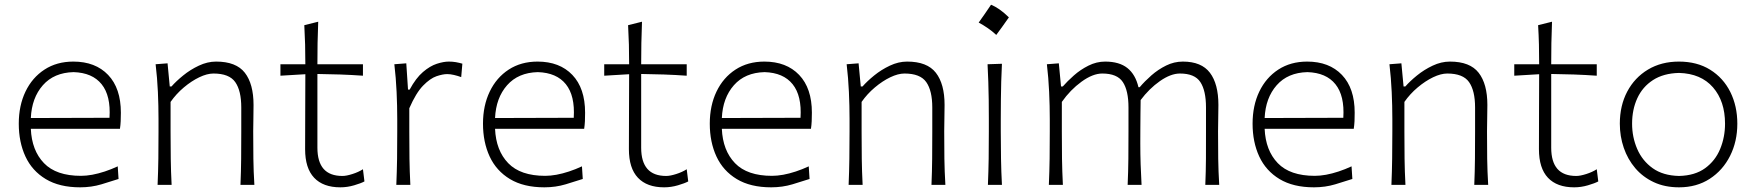

<svg xmlns="http://www.w3.org/2000/svg" viewBox="-20 -779 7399 809"><path d="M317.9 10.3Q365.2 10.3 407.5 -2.4Q449.7 -15.1 479.5 -24.9L476.1 -78.1Q448.7 -65.4 421.4 -56.4Q394 -47.4 368.7 -42.7Q343.3 -38.1 321.3 -38.1Q216.8 -38.1 165.3 -91.6Q113.8 -145 109.9 -236.3H485.4Q487.8 -252 488.5 -268.3Q489.3 -284.7 489.3 -304.2Q489.3 -407.2 435.5 -463.4Q381.8 -519.5 289.1 -519.5Q219.2 -519.5 167.5 -485.8Q115.7 -452.1 87.4 -393.1Q59.1 -334 59.1 -257.8Q59.1 -180.2 87.2 -119.6Q115.2 -59.1 172.9 -24.4Q230.5 10.3 317.9 10.3ZM441.4 -282.7 109.9 -281.7Q113.8 -366.7 160.6 -419.9Q207.5 -473.1 290 -475.1Q369.1 -472.7 408.2 -424.1Q447.3 -375.5 441.4 -282.7Z M644 0H703.1Q700.2 -57.1 699.5 -109.9Q698.7 -162.6 698.7 -224.6V-349.6Q722.7 -383.8 754.6 -410.6Q786.6 -437.5 819.6 -453.4Q852.5 -469.2 879.4 -469.2Q945.8 -469.2 971.2 -433.1Q996.6 -397 996.6 -326.2V-224.6Q996.6 -162.6 996.1 -109.9Q995.6 -57.1 993.2 0H1051.8Q1048.3 -57.1 1047.6 -110.1Q1046.9 -163.1 1046.9 -226.1Q1046.9 -247.6 1047.6 -275.9Q1048.3 -304.2 1048.3 -336.9Q1048.3 -425.3 1011.7 -472.4Q975.1 -519.5 890.6 -519.5Q854 -519.5 817.9 -502.4Q781.7 -485.4 751.7 -460.9Q721.7 -436.5 702.6 -414.6H695.3L686 -512.2L635.7 -508.3Q642.6 -450.7 645.3 -391.6Q647.9 -332.5 647.9 -277.3V-226.1Q647.9 -163.1 647.2 -110.1Q646.5 -57.1 644 0Z M1414.1 10.3Q1443.4 10.3 1472.4 1.7Q1501.5 -6.8 1515.6 -14.6L1509.3 -65.9Q1490.2 -53.7 1464.8 -45.7Q1439.5 -37.6 1422.9 -37.6Q1369.6 -37.6 1343.5 -67.4Q1317.4 -97.2 1317.4 -156.7V-467.3Q1364.3 -466.8 1413.1 -465.1Q1461.9 -463.4 1509.3 -460V-508.3H1317.4Q1317.4 -557.6 1318.1 -597.2Q1318.8 -636.7 1320.8 -687.5L1262.2 -672.9Q1264.6 -630.4 1265.6 -591.1Q1266.6 -551.8 1266.6 -508.3H1161.6V-460L1266.6 -466.3Q1266.6 -407.2 1266.1 -324.5Q1265.6 -241.7 1265.6 -150.4Q1265.6 -70.3 1303.7 -30Q1341.8 10.3 1414.1 10.3Z M1649.9 0H1709Q1706.1 -57.1 1705.3 -109.9Q1704.6 -162.6 1704.6 -224.6V-322.8Q1732.9 -387.7 1762.7 -418.2Q1792.5 -448.7 1819.1 -457.8Q1845.7 -466.8 1864.3 -466.8Q1877.4 -466.8 1893.1 -463.1Q1908.7 -459.5 1923.3 -454.1L1928.2 -510.7Q1915 -514.6 1900.9 -517.1Q1886.7 -519.5 1871.1 -519.5Q1849.1 -519.5 1820.6 -510.3Q1792 -501 1762.2 -475.6Q1732.4 -450.2 1706.1 -401.4H1699.2L1691.9 -512.2L1641.6 -508.3Q1648.4 -450.7 1651.1 -391.6Q1653.8 -332.5 1653.8 -277.3V-226.1Q1653.8 -163.1 1653.1 -110.1Q1652.3 -57.1 1649.9 0Z M2273.9 10.3Q2321.3 10.3 2363.5 -2.4Q2405.8 -15.1 2435.5 -24.9L2432.1 -78.1Q2404.8 -65.4 2377.4 -56.4Q2350.1 -47.4 2324.7 -42.7Q2299.3 -38.1 2277.3 -38.1Q2172.9 -38.1 2121.3 -91.6Q2069.8 -145 2065.9 -236.3H2441.4Q2443.8 -252 2444.6 -268.3Q2445.3 -284.7 2445.3 -304.2Q2445.3 -407.2 2391.6 -463.4Q2337.9 -519.5 2245.1 -519.5Q2175.3 -519.5 2123.5 -485.8Q2071.8 -452.1 2043.5 -393.1Q2015.1 -334 2015.1 -257.8Q2015.1 -180.2 2043.2 -119.6Q2071.3 -59.1 2128.9 -24.4Q2186.5 10.3 2273.9 10.3ZM2397.5 -282.7 2065.9 -281.7Q2069.8 -366.7 2116.7 -419.9Q2163.6 -473.1 2246.1 -475.1Q2325.2 -472.7 2364.3 -424.1Q2403.3 -375.5 2397.5 -282.7Z M2778.3 10.3Q2807.6 10.3 2836.7 1.7Q2865.7 -6.8 2879.9 -14.6L2873.5 -65.9Q2854.5 -53.7 2829.1 -45.7Q2803.7 -37.6 2787.1 -37.6Q2733.9 -37.6 2707.8 -67.4Q2681.6 -97.2 2681.6 -156.7V-467.3Q2728.5 -466.8 2777.3 -465.1Q2826.2 -463.4 2873.5 -460V-508.3H2681.6Q2681.6 -557.6 2682.4 -597.2Q2683.1 -636.7 2685.1 -687.5L2626.5 -672.9Q2628.9 -630.4 2629.9 -591.1Q2630.9 -551.8 2630.9 -508.3H2525.9V-460L2630.9 -466.3Q2630.9 -407.2 2630.4 -324.5Q2629.9 -241.7 2629.9 -150.4Q2629.9 -70.3 2668 -30Q2706.1 10.3 2778.3 10.3Z M3229.5 10.3Q3276.9 10.3 3319.1 -2.4Q3361.3 -15.1 3391.1 -24.9L3387.7 -78.1Q3360.4 -65.4 3333 -56.4Q3305.7 -47.4 3280.3 -42.7Q3254.9 -38.1 3232.9 -38.1Q3128.4 -38.1 3076.9 -91.6Q3025.4 -145 3021.5 -236.3H3397Q3399.4 -252 3400.1 -268.3Q3400.9 -284.7 3400.9 -304.2Q3400.9 -407.2 3347.2 -463.4Q3293.5 -519.5 3200.7 -519.5Q3130.9 -519.5 3079.1 -485.8Q3027.3 -452.1 2999 -393.1Q2970.7 -334 2970.7 -257.8Q2970.7 -180.2 2998.8 -119.6Q3026.9 -59.1 3084.5 -24.4Q3142.1 10.3 3229.5 10.3ZM3353 -282.7 3021.5 -281.7Q3025.4 -366.7 3072.3 -419.9Q3119.1 -473.1 3201.7 -475.1Q3280.8 -472.7 3319.8 -424.1Q3358.9 -375.5 3353 -282.7Z M3555.7 0H3614.7Q3611.8 -57.1 3611.1 -109.9Q3610.4 -162.6 3610.4 -224.6V-349.6Q3634.3 -383.8 3666.3 -410.6Q3698.2 -437.5 3731.2 -453.4Q3764.2 -469.2 3791 -469.2Q3857.4 -469.2 3882.8 -433.1Q3908.2 -397 3908.2 -326.2V-224.6Q3908.2 -162.6 3907.7 -109.9Q3907.2 -57.1 3904.8 0H3963.4Q3960 -57.1 3959.2 -110.1Q3958.5 -163.1 3958.5 -226.1Q3958.5 -247.6 3959.2 -275.9Q3960 -304.2 3960 -336.9Q3960 -425.3 3923.3 -472.4Q3886.7 -519.5 3802.2 -519.5Q3765.6 -519.5 3729.5 -502.4Q3693.4 -485.4 3663.3 -460.9Q3633.3 -436.5 3614.3 -414.6H3606.9L3597.7 -512.2L3547.4 -508.3Q3554.2 -450.7 3556.9 -391.6Q3559.6 -332.5 3559.6 -277.3V-226.1Q3559.6 -163.1 3558.8 -110.1Q3558.1 -57.1 3555.7 0Z M4155.8 -759.1Q4142.4 -739.2 4129.8 -720.9Q4117.1 -702.7 4103.7 -683.9Q4123 -673.7 4142.1 -660.5Q4161.2 -647.4 4177.8 -631.8Q4191.8 -650.6 4205 -669.1Q4218.1 -687.6 4231 -705.9Q4209 -727.4 4190.4 -740Q4171.9 -752.6 4155.8 -759.1ZM4142.6 0H4201.7Q4198.7 -57.1 4197.8 -110.1Q4196.8 -163.1 4196.8 -226.1V-277.3Q4196.8 -320.8 4197.3 -359.4Q4197.8 -397.9 4198.7 -434.8Q4199.7 -471.7 4201.7 -510.3L4141.1 -508.3Q4143.1 -470.2 4144.3 -433.6Q4145.5 -397 4146 -358.9Q4146.5 -320.8 4146.5 -277.3V-226.1Q4146.5 -163.1 4145.8 -110.1Q4145 -57.1 4142.6 0Z M5058.6 0H5117.2Q5113.8 -57.1 5113 -110.1Q5112.3 -163.1 5112.3 -226.1Q5112.3 -247.6 5113 -275.9Q5113.8 -304.2 5113.8 -336.9Q5113.8 -425.3 5078.1 -472.4Q5042.5 -519.5 4963.9 -519.5Q4927.2 -519.5 4893.6 -502.9Q4859.9 -486.3 4831.5 -461.4Q4803.2 -436.5 4782.2 -411.6H4776.9Q4764.6 -464.8 4730.5 -492.2Q4696.3 -519.5 4636.7 -519.5Q4600.1 -519.5 4566.2 -502.4Q4532.2 -485.4 4504.6 -460.9Q4477.1 -436.5 4458 -414.6H4450.7L4441.4 -512.2L4391.1 -508.3Q4397.9 -450.7 4400.6 -391.6Q4403.3 -332.5 4403.3 -277.3V-226.1Q4403.3 -163.1 4402.6 -110.1Q4401.9 -57.1 4399.4 0H4458.5Q4455.6 -57.1 4454.8 -109.9Q4454.1 -162.6 4454.1 -224.6V-349.6Q4489.7 -400.4 4537.1 -434.8Q4584.5 -469.2 4624.5 -469.2Q4687.5 -469.2 4711.2 -433.1Q4734.9 -397 4734.9 -326.2V-224.6Q4734.9 -162.6 4734.4 -109.9Q4733.9 -57.1 4731.4 0H4790Q4787.6 -44.9 4786.1 -86.7Q4784.7 -128.4 4784.7 -174.3Q4784.7 -199.7 4784.9 -233.2Q4785.2 -266.6 4785.4 -299.8Q4785.6 -333 4786.1 -357.4Q4821.8 -405.3 4867.4 -437.3Q4913.1 -469.2 4951.7 -469.2Q5014.2 -469.2 5037.8 -433.1Q5061.5 -397 5061.5 -326.2V-224.6Q5061.5 -162.6 5061.3 -109.9Q5061 -57.1 5058.6 0Z M5516.6 10.3Q5564 10.3 5606.2 -2.4Q5648.4 -15.1 5678.2 -24.9L5674.8 -78.1Q5647.5 -65.4 5620.1 -56.4Q5592.8 -47.4 5567.4 -42.7Q5542 -38.1 5520 -38.1Q5415.5 -38.1 5364 -91.6Q5312.5 -145 5308.6 -236.3H5684.1Q5686.5 -252 5687.3 -268.3Q5688 -284.7 5688 -304.2Q5688 -407.2 5634.3 -463.4Q5580.6 -519.5 5487.8 -519.5Q5418 -519.5 5366.2 -485.8Q5314.5 -452.1 5286.1 -393.1Q5257.8 -334 5257.8 -257.8Q5257.8 -180.2 5285.9 -119.6Q5314 -59.1 5371.6 -24.4Q5429.2 10.3 5516.6 10.3ZM5640.1 -282.7 5308.6 -281.7Q5312.5 -366.7 5359.4 -419.9Q5406.2 -473.1 5488.8 -475.1Q5567.9 -472.7 5606.9 -424.1Q5646 -375.5 5640.1 -282.7Z M5842.8 0H5901.9Q5898.9 -57.1 5898.2 -109.9Q5897.5 -162.6 5897.5 -224.6V-349.6Q5921.4 -383.8 5953.4 -410.6Q5985.4 -437.5 6018.3 -453.4Q6051.3 -469.2 6078.1 -469.2Q6144.5 -469.2 6169.9 -433.1Q6195.3 -397 6195.3 -326.2V-224.6Q6195.3 -162.6 6194.8 -109.9Q6194.3 -57.1 6191.9 0H6250.5Q6247.1 -57.1 6246.3 -110.1Q6245.6 -163.1 6245.6 -226.1Q6245.6 -247.6 6246.3 -275.9Q6247.1 -304.2 6247.1 -336.9Q6247.1 -425.3 6210.4 -472.4Q6173.8 -519.5 6089.4 -519.5Q6052.7 -519.5 6016.6 -502.4Q5980.5 -485.4 5950.4 -460.9Q5920.4 -436.5 5901.4 -414.6H5894L5884.8 -512.2L5834.5 -508.3Q5841.3 -450.7 5844 -391.6Q5846.7 -332.5 5846.7 -277.3V-226.1Q5846.7 -163.1 5845.9 -110.1Q5845.2 -57.1 5842.8 0Z M6612.8 10.3Q6642.1 10.3 6671.1 1.7Q6700.2 -6.8 6714.4 -14.6L6708 -65.9Q6689 -53.7 6663.6 -45.7Q6638.2 -37.6 6621.6 -37.6Q6568.4 -37.6 6542.2 -67.4Q6516.1 -97.2 6516.1 -156.7V-467.3Q6563 -466.8 6611.8 -465.1Q6660.6 -463.4 6708 -460V-508.3H6516.1Q6516.1 -557.6 6516.8 -597.2Q6517.6 -636.7 6519.5 -687.5L6460.9 -672.9Q6463.4 -630.4 6464.4 -591.1Q6465.3 -551.8 6465.3 -508.3H6360.4V-460L6465.3 -466.3Q6465.3 -407.2 6464.8 -324.5Q6464.4 -241.7 6464.4 -150.4Q6464.4 -70.3 6502.4 -30Q6540.5 10.3 6612.8 10.3Z M7054.7 -37.6Q6987.3 -39.1 6943.6 -70.3Q6899.9 -101.6 6878.4 -151.4Q6856.9 -201.2 6856.9 -257.8Q6856.9 -317.4 6878.9 -365.2Q6900.9 -413.1 6945.1 -441.7Q6989.3 -470.2 7054.7 -471.7Q7147 -469.2 7197.8 -410.9Q7248.5 -352.5 7248.5 -257.8Q7248.5 -201.2 7228 -151.4Q7207.5 -101.6 7164.6 -70.3Q7121.6 -39.1 7054.7 -37.6ZM7054.7 10.3Q7128.9 10.3 7184.1 -25.6Q7239.3 -61.5 7269.8 -122.3Q7300.3 -183.1 7300.3 -257.8Q7300.3 -332 7270.8 -391.4Q7241.2 -450.7 7186 -485.1Q7130.9 -519.5 7054.2 -519.5Q6980 -519.5 6923.8 -485.8Q6867.7 -452.1 6836.4 -393.1Q6805.2 -334 6805.2 -257.8Q6805.2 -204.6 6821.8 -156.2Q6838.4 -107.9 6870.1 -70.6Q6901.9 -33.2 6948.2 -11.5Q6994.6 10.3 7054.7 10.3Z"/></svg>

Font: Pinar-VF-FD
Style: Regular
Weight: 300
Designer: Amin Abedi
Version: Version 3.0